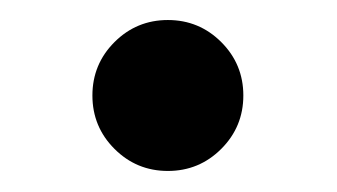

<svg xmlns="http://www.w3.org/2000/svg" viewBox="-20 -150 328 187"><path d="M70 -57Q70 -87.5 91.5 -109Q113 -130.5 143.5 -130.5Q174 -130.5 195.5 -109Q217 -87.5 217 -57Q217 -26.5 195.5 -5Q174 16.5 143.5 16.5Q113 16.5 91.5 -5Q70 -26.5 70 -57Z"/></svg>

Font: Besley* Narrow Medium
Style: Regular
Weight: 500
Width: 4
Designer: Owen Earl
Foundry: indestructible type*
Version: Version 3.000; ttfautohint (v1.8.3)